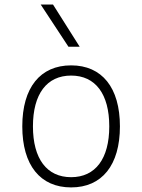

<svg xmlns="http://www.w3.org/2000/svg" viewBox="-20 -815 626 845"><path d="M293 9.8C428.7 9.8 507.8 -87.9 507.8 -258.8C507.8 -429.7 428.7 -527.3 293 -527.3C157.2 -527.3 78.1 -429.7 78.1 -258.8C78.1 -87.9 157.2 9.8 293 9.8ZM293 -35.2C186 -35.2 125 -116.2 125 -258.8C125 -401.4 186 -482.4 293 -482.4C399.9 -482.4 460.9 -401.4 460.9 -258.8C460.9 -116.2 399.9 -35.2 293 -35.2ZM281.2 -609.4H330.6L213.4 -794.9H159.2Z"/></svg>

Font: Cascadia Code PL ExtraLight
Style: Regular
Weight: 200
Monospace: yes
Designer: Aaron Bell
Foundry: Saja Typeworks
Version: Version 2404.023